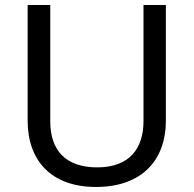

<svg xmlns="http://www.w3.org/2000/svg" viewBox="-20 -734 771 764"><path d="M640 -252V-714H551V-252C551 -144 496 -68 367 -68C242 -68 180 -135 180 -251V-714H90V-254C90 -95 184 10 362 10C551 10 640 -104 640 -252Z"/></svg>

Font: Noto Sans Nandinagari
Style: Regular
Weight: 400
Designer: Ek Type
Foundry: Ek Type
Version: Version 1.002